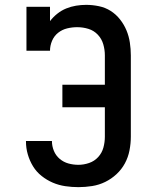

<svg xmlns="http://www.w3.org/2000/svg" viewBox="-20 -763 640 791"><path d="M303 8Q276 8 249 4Q222 0 197.5 -10.5Q173 -21 151.5 -38Q130 -55 116 -78Q102 -101 94.5 -127Q87 -153 87 -180Q87 -181 87 -181.5Q87 -182 87 -182H194Q194 -182 194 -181.5Q194 -181 194 -181Q194 -161 202 -141.5Q210 -122 226 -108.5Q242 -95 262 -89.5Q282 -84 303 -84Q325 -84 347 -91.5Q369 -99 384.5 -116Q400 -133 406 -155Q412 -177 412 -200V-321H237V-414H412V-535Q412 -558 405.5 -580.5Q399 -603 383 -620Q367 -637 344.5 -644Q322 -651 298 -651Q277 -651 256.5 -646Q236 -641 219.5 -628Q203 -615 194.5 -595Q186 -575 186 -554H89V-735H186V-676Q199 -693 216 -706.5Q233 -720 252.5 -728Q272 -736 293 -739.5Q314 -743 335 -743Q361 -743 387.5 -737.5Q414 -732 436 -718Q458 -704 474.5 -683Q491 -662 501 -638Q511 -614 515 -587.5Q519 -561 519 -535V-200Q519 -172 513.5 -143.5Q508 -115 494.5 -90Q481 -65 460 -45.5Q439 -26 413.5 -13.5Q388 -1 359.5 3.5Q331 8 303 8Z"/></svg>

Font: Iosevka Curly Slab SmBdEx
Style: Regular
Weight: 600
Width: 7
Monospace: yes
Designer: Belleve Invis
Foundry: Belleve Invis
Version: Version 11.1.0; ttfautohint (v1.8.3)